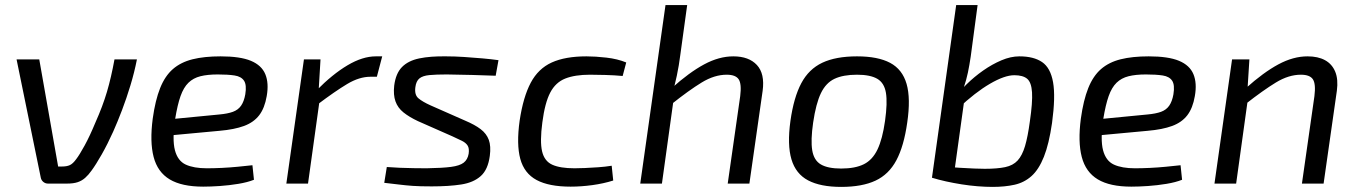

<svg xmlns="http://www.w3.org/2000/svg" viewBox="-20 -720 5326 753"><path d="M517 -487Q507 -436 491.5 -385Q476 -334 458.5 -288Q441 -242 424 -204Q402 -155 379 -114.5Q356 -74 339 -51Q327 -34 314 -22.5Q301 -11 284.5 -5.5Q268 0 243 0H168Q158 0 150 -6.5Q142 -13 140 -23L45 -487H134L208 -67H224Q242 -67 254 -72.5Q266 -78 279 -96Q292 -113 312 -149.5Q332 -186 354 -239Q383 -304 399.5 -360Q416 -416 429 -487Z M845 -499Q922 -499 964 -481.5Q1006 -464 1020.5 -429Q1035 -394 1026 -343Q1018 -296 996.5 -268Q975 -240 937 -226Q899 -212 841 -207L604 -185L613 -249L840 -271Q873 -274 893.5 -281.5Q914 -289 925.5 -305.5Q937 -322 942 -350Q948 -387 937 -403.5Q926 -420 900 -424Q874 -428 834 -428Q794 -428 766 -421Q738 -414 719 -395.5Q700 -377 688 -343Q676 -309 667 -254Q655 -173 666 -131Q677 -89 708.5 -74.5Q740 -60 791 -60Q818 -60 849.5 -61.5Q881 -63 912 -66Q943 -69 970 -72L976 -15Q951 -5 915 1Q879 7 842.5 9.5Q806 12 777 12Q693 12 645.5 -16.5Q598 -45 582.5 -104.5Q567 -164 579 -255Q589 -327 608 -374.5Q627 -422 658 -449Q689 -476 735 -487.5Q781 -499 845 -499Z M1237 -487 1229 -353 1235 -338 1188 0H1103L1172 -487ZM1479 -499 1458 -419H1433Q1389 -419 1341.5 -390.5Q1294 -362 1225 -310L1221 -365Q1284 -429 1343 -464Q1402 -499 1454 -499Z M1730 -499Q1764 -499 1801 -496.5Q1838 -494 1872.5 -491Q1907 -488 1935 -484L1924 -423Q1878 -425 1832 -426Q1786 -427 1732 -428Q1690 -428 1664 -425.5Q1638 -423 1625 -412.5Q1612 -402 1609 -378Q1605 -348 1621 -334.5Q1637 -321 1668 -307L1804 -247Q1842 -231 1865 -213.5Q1888 -196 1897 -171.5Q1906 -147 1901 -109Q1894 -55 1865.5 -29.5Q1837 -4 1789 3.5Q1741 11 1673 11Q1626 11 1598.5 9Q1571 7 1547 4Q1523 1 1487 -3L1497 -65Q1521 -63 1548 -62Q1575 -61 1602 -60.5Q1629 -60 1653 -60Q1715 -61 1749 -65.5Q1783 -70 1798.5 -82Q1814 -94 1818 -117Q1821 -138 1814 -149Q1807 -160 1792 -167.5Q1777 -175 1755 -185L1619 -245Q1585 -261 1562.5 -279Q1540 -297 1531 -322.5Q1522 -348 1526 -384Q1532 -432 1556.5 -457Q1581 -482 1624.5 -491Q1668 -500 1730 -499Z M2280 -499Q2315 -499 2358.5 -494Q2402 -489 2436 -475L2422 -422Q2390 -425 2353.5 -426Q2317 -427 2294 -427Q2235 -427 2197 -412Q2159 -397 2138 -357Q2117 -317 2107 -240Q2097 -165 2106 -126.5Q2115 -88 2146 -74Q2177 -60 2233 -60Q2249 -60 2273.5 -61Q2298 -62 2326 -64Q2354 -66 2379 -70L2385 -12Q2347 0 2303 6Q2259 12 2218 12Q2133 12 2084.5 -14Q2036 -40 2020.5 -97Q2005 -154 2018 -247Q2032 -340 2061.5 -395.5Q2091 -451 2144 -475Q2197 -499 2280 -499Z M2856 -499Q2917 -499 2948.5 -465Q2980 -431 2971 -364L2919 0H2834L2883 -343Q2889 -391 2877 -409Q2865 -427 2830 -427Q2782 -427 2732 -396.5Q2682 -366 2613 -311L2614 -374Q2683 -436 2741.5 -467.5Q2800 -499 2856 -499ZM2675 -700 2648 -504Q2643 -464 2634.5 -423.5Q2626 -383 2618 -360L2624 -346L2576 0H2491L2590 -700Z M3341 -499Q3423 -499 3471 -473.5Q3519 -448 3535.5 -391Q3552 -334 3538 -239Q3525 -147 3495.5 -91.5Q3466 -36 3413.5 -11.5Q3361 13 3279 13Q3198 13 3149.5 -12.5Q3101 -38 3084 -95Q3067 -152 3080 -246Q3093 -338 3122.5 -393.5Q3152 -449 3205 -474Q3258 -499 3341 -499ZM3341 -427Q3287 -427 3253 -411Q3219 -395 3199.5 -354.5Q3180 -314 3169 -239Q3159 -170 3165.5 -130.5Q3172 -91 3199.5 -75Q3227 -59 3279 -59Q3334 -59 3368 -76Q3402 -93 3421.5 -134Q3441 -175 3451 -246Q3461 -317 3454.5 -356Q3448 -395 3420.5 -411Q3393 -427 3341 -427Z M3978 -499Q4034 -499 4067 -476.5Q4100 -454 4110 -397.5Q4120 -341 4106 -238Q4094 -155 4074 -105Q4054 -55 4025.5 -29.5Q3997 -4 3959 4.5Q3921 13 3873 13Q3845 13 3814 10.5Q3783 8 3751.5 3Q3720 -2 3690.5 -8.5Q3661 -15 3635 -23L3675 -67Q3711 -64 3743.5 -62Q3776 -60 3801.5 -59Q3827 -58 3842 -58Q3891 -58 3922 -64.5Q3953 -71 3971 -90.5Q3989 -110 4000 -147Q4011 -184 4019 -244Q4030 -319 4027.5 -358Q4025 -397 4008.5 -411Q3992 -425 3958 -425Q3920 -425 3862.5 -391.5Q3805 -358 3738 -295L3721 -333Q3741 -360 3771 -389.5Q3801 -419 3836 -443.5Q3871 -468 3907.5 -483.5Q3944 -499 3978 -499ZM3814 -700 3787 -498Q3782 -464 3776 -435.5Q3770 -407 3760 -377L3767 -365L3719 -19L3635 -23L3730 -700Z M4485 -499Q4562 -499 4604 -481.5Q4646 -464 4660.5 -429Q4675 -394 4666 -343Q4658 -296 4636.5 -268Q4615 -240 4577 -226Q4539 -212 4481 -207L4244 -185L4253 -249L4480 -271Q4513 -274 4533.5 -281.5Q4554 -289 4565.5 -305.5Q4577 -322 4582 -350Q4588 -387 4577 -403.5Q4566 -420 4540 -424Q4514 -428 4474 -428Q4434 -428 4406 -421Q4378 -414 4359 -395.5Q4340 -377 4328 -343Q4316 -309 4307 -254Q4295 -173 4306 -131Q4317 -89 4348.5 -74.5Q4380 -60 4431 -60Q4458 -60 4489.5 -61.5Q4521 -63 4552 -66Q4583 -69 4610 -72L4616 -15Q4591 -5 4555 1Q4519 7 4482.5 9.5Q4446 12 4417 12Q4333 12 4285.5 -16.5Q4238 -45 4222.5 -104.5Q4207 -164 4219 -255Q4229 -327 4248 -374.5Q4267 -422 4298 -449Q4329 -476 4375 -487.5Q4421 -499 4485 -499Z M5108 -499Q5149 -499 5176.5 -484Q5204 -469 5216.5 -439Q5229 -409 5223 -364L5171 0H5086L5135 -343Q5141 -391 5129 -409Q5117 -427 5082 -427Q5034 -427 4984 -396.5Q4934 -366 4865 -312L4866 -374Q4935 -436 4993.5 -467.5Q5052 -499 5108 -499ZM4880 -487 4872 -361 4876 -346 4828 0H4743L4812 -487Z"/></svg>

Font: Exo 2
Style: Italic
Weight: 400
Italic angle: -8°
Designer: Natanael Gama
Foundry: Natanael Gama
Version: Version 2.010